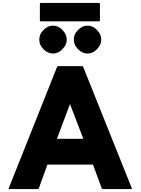

<svg xmlns="http://www.w3.org/2000/svg" viewBox="-20 -1268 950 1295"><path d="M249 -1244V-1128L253 -1124H650L654 -1128V-1244L650 -1248H253ZM510 -1069 503 -1062C487 -1046 478 -1026 478 -1001C478 -976 487 -956 503 -940L510 -933C526 -917 546 -907 570 -907C594 -907 615 -917 631 -933L637 -940C653 -956 663 -976 663 -1001C663 -1026 653 -1046 637 -1062L631 -1069C615 -1085 594 -1095 570 -1095C546 -1095 526 -1085 510 -1069ZM277 -1069 270 -1062C254 -1046 245 -1026 245 -1001C245 -976 254 -956 270 -940L277 -933C293 -917 313 -907 337 -907C361 -907 382 -917 398 -933L404 -940C420 -956 430 -976 430 -1001C430 -1026 420 -1046 404 -1062L398 -1069C382 -1085 361 -1095 337 -1095C313 -1095 293 -1085 277 -1069ZM537 -822H370L365 -817L38 4L41 7H238L242 2L300 -158H607L666 2L671 7H867L870 4L541 -817ZM364 -332 452 -566 542 -332Z"/></svg>

Font: Hussar Woodtype
Style: Bd
Weight: 900
Foundry: Cannot Into Space Fonts
Version: Version 1.07